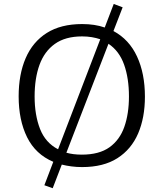

<svg xmlns="http://www.w3.org/2000/svg" viewBox="-20 -843 839 980"><path d="M249 117.7 206.5 102.5 252 -17.1Q161.6 -55.2 118.4 -142.3Q75.2 -229.5 75.2 -351.1Q75.2 -463.4 111.1 -546.4Q147 -629.4 218.8 -674.8Q290.5 -720.2 399.4 -720.2Q464.4 -720.2 514.6 -702.6L560.5 -822.8L606 -805.7L559.1 -684.6Q639.2 -641.6 679.4 -554.7Q719.7 -467.8 719.7 -349.6Q719.7 -242.7 685.1 -161.9Q650.4 -81.1 579.3 -35.6Q508.3 9.8 398.9 9.8Q370.6 9.8 344.5 6.3Q318.4 2.9 295.4 -2.9ZM276.4 -81.1 491.7 -642.6Q471.7 -649.4 448.5 -653.3Q425.3 -657.2 398.9 -657.2Q313.5 -657.2 260 -618.9Q206.5 -580.6 181.6 -512Q156.7 -443.4 156.7 -350.6Q156.7 -255.9 184.3 -185.1Q211.9 -114.3 276.4 -81.1ZM397.5 -53.7Q486.3 -53.7 538.8 -91.3Q591.3 -128.9 614.7 -195.8Q638.2 -262.7 638.2 -350.6Q638.2 -443.4 613.5 -512.9Q588.9 -582.5 533.7 -619.6L318.8 -63.5Q353.5 -53.7 397.5 -53.7Z"/></svg>

Font: Comme Light
Style: Regular
Weight: 300
Version: Version 1.000;gftools[0.9.27]